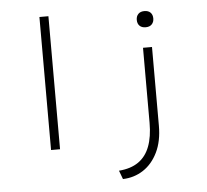

<svg xmlns="http://www.w3.org/2000/svg" viewBox="-60 -805 1146 1064"><g transform="rotate(-5 512.5 -272.5)"><path d="M198 0V-740H248V0ZM581 195 563 147Q629 142 671.5 112.5Q714 83 734.5 29Q755 -25 755 -102V-520H805V-82Q805 4 775 65.5Q745 127 694.5 160Q644 193 581 195ZM780 -632Q758 -632 746 -644Q734 -656 734 -677Q734 -697 746 -709.5Q758 -722 780 -722Q802 -722 814 -710Q826 -698 826 -677Q826 -657 814 -644.5Q802 -632 780 -632Z"/></g></svg>

Font: Lexend Zetta ExtraLight
Style: Regular
Weight: 250
Version: Version 1.007